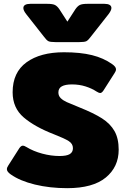

<svg xmlns="http://www.w3.org/2000/svg" viewBox="-20 -968 655 1003"><path d="M209 -777 117 -894Q102 -913 102 -926Q102 -937 111.5 -942.5Q121 -948 138 -948H227Q255 -948 267 -942Q279 -936 290 -920L332 -855L374 -920Q385 -936 397 -942Q409 -948 437 -948H526Q543 -948 552.5 -942.5Q562 -937 562 -926Q562 -914 547 -894L455 -777Q441 -758 431.5 -753Q422 -748 394 -748H270Q242 -748 232.5 -753Q223 -758 209 -777ZM36 -57Q16 -71 16 -84Q16 -93 23 -103L81 -194Q90 -207 99 -207Q107 -207 118 -200Q154 -178 200.5 -165.5Q247 -153 291 -153Q328 -153 344.5 -163Q361 -173 361 -194Q361 -217 339 -231Q317 -245 263 -266Q162 -305 104 -354.5Q46 -404 46 -486Q46 -590 118.5 -642.5Q191 -695 314 -695Q400 -695 460.5 -680Q521 -665 566 -633Q586 -619 586 -606Q586 -597 579 -587L521 -496Q512 -482 503 -482Q497 -482 484 -490Q460 -506 427 -516.5Q394 -527 356 -527Q321 -527 303 -517Q285 -507 285 -485Q285 -467 297.5 -455Q310 -443 329 -434.5Q348 -426 395 -407Q470 -377 513 -349.5Q556 -322 578 -283.5Q600 -245 600 -186Q600 -96 532.5 -40.5Q465 15 331 15Q240 15 162 -4Q84 -23 36 -57Z"/></svg>

Font: Mitr
Style: Bold
Weight: 700
Designer: Thanarat Vachiruckul
Foundry: Cadson Demak
Version: Version 1.002